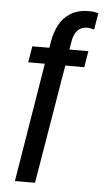

<svg xmlns="http://www.w3.org/2000/svg" viewBox="-54 -707 445 825"><g transform="rotate(5 168.5 -294.5)"><path d="M42.5 83.3 126.7 -430H55L66.7 -500H140L145 -530Q151.7 -568.3 168.8 -600.4Q185.8 -632.5 217.5 -652.1Q249.2 -671.7 296.7 -671.7Q308.3 -671.7 319.2 -670Q330 -668.3 336.7 -666.7L325 -595Q319.2 -596.7 310.8 -598.3Q302.5 -600 293.3 -600Q270 -600 254.2 -584.6Q238.3 -569.2 232.5 -535L226.7 -500H308.3L296.7 -430H215L129.2 83.3Z"/></g></svg>

Font: Familjen Grotesk
Style: Italic
Weight: 400
Italic angle: -9.46201°
Designer: Anders Wikstroem, Jonas Baeckman, Matilda Gysing, Kristian Moeller
Foundry: Familjen STHLM AB
Version: Version 2.000